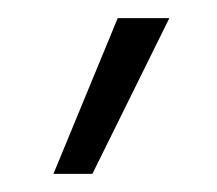

<svg xmlns="http://www.w3.org/2000/svg" viewBox="-20 -800 240 212"><path d="M39 -608 110 -780H167L82 -608Z"/></svg>

Font: Mohave Light
Style: Regular
Weight: 300
Designer: Gumpita Rahayu
Foundry: Tokotype
Version: Version 2.003